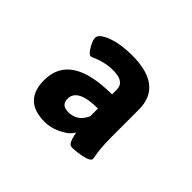

<svg xmlns="http://www.w3.org/2000/svg" viewBox="-76 -810 472 472"><g transform="rotate(45 159.5 -574.0)"><path d="M185 -529V-556Q115 -556 115 -520Q115 -498 140 -498Q171 -498 185 -529ZM264 -460Q264 -452 244 -447.5Q224 -443 208 -443Q204 -443 201 -445Q198 -447 196 -451.5Q194 -456 193 -459Q192 -462 190.5 -468.5Q189 -475 189 -477Q187 -472 179.5 -464.5Q172 -457 154 -448.5Q136 -440 115 -440Q42 -440 42 -512Q42 -605 185 -605V-621Q185 -649 146 -649Q130 -649 115.5 -645.5Q101 -642 92.5 -638Q84 -634 82 -634Q75 -634 66 -649.5Q57 -665 57 -674Q57 -687 84.5 -697.5Q112 -708 152 -708Q258 -708 258 -625V-531Q258 -509 259.5 -493Q261 -477 262.5 -470Q264 -463 264 -460Z"/></g></svg>

Font: mmAsap
Style: Bold
Weight: 700
Designer: Pablo Cosgaya
Foundry: Omnibus-Type
Version: Version 1.001